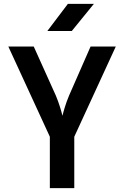

<svg xmlns="http://www.w3.org/2000/svg" viewBox="-20 -970 640 990"><path d="M350 -810 464 -950H330L224 -810ZM363 0V-265L577 -730H447L336 -477C319 -437 307 -394 302 -373C297 -394 285 -437 268 -477L154 -730H23L237 -265V0Z"/></svg>

Font: Tekne LDO
Style: Bold
Weight: 700
Monospace: yes
Designer: Alessio Laiso, Mario Rullo, Paolo Rosset
Foundry: Alessio Laiso
Version: Version 1.000;hotconv 1.0.109;makeotfexe 2.5.65596